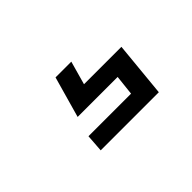

<svg xmlns="http://www.w3.org/2000/svg" viewBox="-46 -176 577 577"><g transform="rotate(-45 242.5 112.5)"><path d="M141 182H322L329 118H159L196 -13H263L242 62H401L384 238H137Z"/></g></svg>

Font: Stick
Style: Regular
Weight: 400
Designer: Fontworks Inc.
Foundry: Fontworks Inc.
Version: Version 1.100